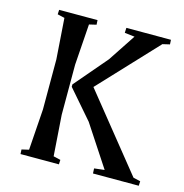

<svg xmlns="http://www.w3.org/2000/svg" viewBox="-93 -691 745 778"><g transform="rotate(15 279.0 -302.5)"><path d="M501 -579 276 -339 528 -26 558 -19 557 0H365L364 -21L407 -26L294 -198L191 -317V-327L308 -464L384 -579L342 -584L343 -605H530L531 -586ZM90 -26 102 -198V-408L90 -579L60 -586L61 -605H222L223 -586L193 -579L181 -407V-197L193 -26L223 -19L222 0H61L60 -19Z"/></g></svg>

Font: Balthazar
Style: Regular
Weight: 400
Designer: Dario Manuel Muhafara
Foundry: Dario Manuel Muhafara
Version: Version 1.000